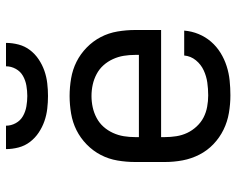

<svg xmlns="http://www.w3.org/2000/svg" viewBox="-94 -686 788 640"><g transform="rotate(-90 300.0 -366.0)"><path d="M302 8Q273 8 243.5 3Q214 -2 187.5 -15Q161 -28 139.5 -48.5Q118 -69 104.5 -95.5Q91 -122 85.5 -151Q80 -180 80 -210V-310Q80 -339 85 -368.5Q90 -398 103.5 -424Q117 -450 138.5 -471Q160 -492 186 -505Q212 -518 241.5 -523Q271 -528 300 -528Q329 -528 358.5 -523Q388 -518 414 -505Q440 -492 461.5 -471Q483 -450 496.5 -424Q510 -398 515 -368.5Q520 -339 520 -310V-223H163V-210Q163 -191 166 -172Q169 -153 177 -136Q185 -119 198.5 -104.5Q212 -90 228.5 -81.5Q245 -73 264 -69.5Q283 -66 302 -66Q324 -66 345 -69Q366 -72 385.5 -81Q405 -90 419 -107Q433 -124 435 -146H518Q516 -121 506.5 -98Q497 -75 481 -56.5Q465 -38 444 -25Q423 -12 399.5 -4.5Q376 3 351.5 5.5Q327 8 302 8ZM163 -297H437V-310Q437 -329 434 -347.5Q431 -366 423 -383.5Q415 -401 402.5 -415Q390 -429 373 -438Q356 -447 337.5 -451Q319 -455 300 -455Q281 -455 262.5 -451Q244 -447 227 -438Q210 -429 197.5 -415Q185 -401 177 -383.5Q169 -366 166 -347.5Q163 -329 163 -310ZM300 -600Q279 -600 257.5 -602.5Q236 -605 216 -612Q196 -619 178 -631Q160 -643 147 -660Q134 -677 128.5 -698Q123 -719 123 -740H201Q201 -723 209.5 -707.5Q218 -692 233 -683.5Q248 -675 265.5 -672Q283 -669 300 -669Q317 -669 334.5 -672Q352 -675 367 -683.5Q382 -692 390.5 -707.5Q399 -723 399 -740H477Q477 -719 471.5 -698Q466 -677 453 -660Q440 -643 422 -631Q404 -619 384 -612Q364 -605 342.5 -602.5Q321 -600 300 -600Z"/></g></svg>

Font: Iosevka Aile
Style: Regular
Weight: 400
Designer: Belleve Invis
Foundry: Belleve Invis
Version: Version 28.0.1; ttfautohint (v1.8.4)